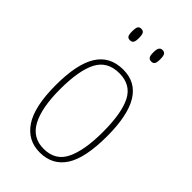

<svg xmlns="http://www.w3.org/2000/svg" viewBox="-227 -814 900 900"><g transform="rotate(45 223.0 -363.5)"><path d="M223 10Q143 10 98 -57Q53 -124 53 -267Q53 -406 95.5 -474Q138 -542 226 -542Q393 -542 393 -267Q393 -123 350 -56.5Q307 10 223 10ZM224 -15Q302 -15 333.5 -81Q365 -147 365 -267Q365 -393 333 -455Q301 -517 225 -517Q146 -517 113.5 -454.5Q81 -392 81 -267Q81 -145 115.5 -80Q150 -15 224 -15ZM291 -661Q280 -661 274 -668.5Q268 -676 268 -698Q268 -721 274 -729Q280 -737 291 -737Q303 -737 308.5 -729Q314 -721 314 -698Q314 -676 308.5 -668.5Q303 -661 291 -661ZM150 -661Q138 -661 133 -668.5Q128 -676 128 -698Q128 -721 133 -729Q138 -737 150 -737Q162 -737 167.5 -729Q173 -721 173 -698Q173 -676 167.5 -668.5Q162 -661 150 -661Z"/></g></svg>

Font: Noto Serif Armenian Condensed Thin
Style: Regular
Weight: 100
Width: 3
Designer: Monotype Design Team
Foundry: Monotype Imaging Inc.
Version: Version 2.008; ttfautohint (v1.8.4.7-5d5b)